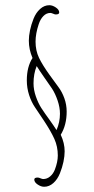

<svg xmlns="http://www.w3.org/2000/svg" viewBox="-20 -693 362 741"><path d="M205.6 -356.9Q181.6 -389.2 171.4 -403.8Q144 -441.9 130.6 -469.7Q117.2 -497.6 117.2 -532.2Q117.2 -563 129.4 -599.6Q135.7 -619.1 147.5 -631.1Q159.2 -643.1 174.3 -643.1Q178.2 -643.1 185.1 -640.1Q191.4 -637.2 195.3 -637.2Q208.5 -637.2 208.5 -645Q208.5 -655.3 195.6 -664.1Q182.6 -672.9 170.4 -672.9Q150.9 -672.9 134.8 -658.4Q118.7 -644 109.4 -620.6Q100.6 -598.6 95.9 -576.4Q91.3 -554.2 91.3 -536.1Q91.3 -502 105.5 -469.2Q83.5 -435.1 83.5 -382.8Q83.5 -353.5 92.3 -326.4Q101.1 -299.3 114.7 -279.3L149.4 -227.5Q176.8 -186 189.9 -156.7Q203.1 -127.4 203.1 -92.8Q203.1 -67.9 191.4 -37.6Q185.1 -22 173.3 -12Q161.6 -2 146.5 -2Q143.1 -2 136.2 -4.9Q129.9 -7.8 125.5 -7.8Q112.3 -7.8 112.3 0Q112.3 10.3 125.2 19Q138.2 27.8 150.4 27.8Q169.9 27.8 186 13.4Q202.1 -1 211.4 -24.4Q220.2 -46.4 224.9 -68.6Q229.5 -90.8 229.5 -108.9Q229.5 -140.6 214.4 -172.9Q237.3 -210.4 237.3 -262.2Q237.3 -289.1 228.3 -314Q219.2 -338.9 205.6 -356.9ZM198.2 -190.9Q188 -207 169.9 -232.4Q155.3 -252 139.6 -275.9Q127.4 -294.9 118.4 -320.8Q109.4 -346.7 109.4 -371.1Q109.4 -408.7 121.6 -438Q132.8 -419.9 149.9 -395.5Q171.9 -363.8 180.7 -351.1Q193.4 -331.5 202.4 -304.9Q211.4 -278.3 211.4 -253.9Q211.4 -221.7 198.2 -190.9Z"/></svg>

Font: Amatica SC
Style: Regular
Weight: 400
Version: Version 2.000